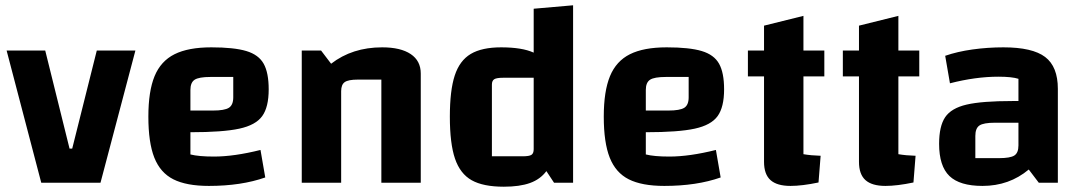

<svg xmlns="http://www.w3.org/2000/svg" viewBox="-20 -691 4086 726"><path d="M151 -500 243 -129H253L346 -500H492L360 0H136L5 -500Z M965 -124 983 -20Q892 12 770 12Q685 12 635.5 -13Q586 -38 563.5 -95Q541 -152 541 -250Q541 -346 564.5 -403Q588 -460 640 -486Q692 -512 779 -512Q865 -512 911.5 -498Q958 -484 977 -450Q996 -416 996 -353Q996 -286 971.5 -252Q947 -218 885 -204.5Q823 -191 700 -191V-107Q731 -99 789 -99Q865 -99 965 -124ZM700 -351V-273H785Q829 -273 845.5 -283.5Q862 -294 862 -323V-400H776Q732 -400 716 -389.5Q700 -379 700 -351Z M1121 -500H1194L1232 -450Q1312 -512 1425 -512Q1495 -512 1533 -486.5Q1571 -461 1571 -413V0H1422V-390H1333Q1297 -390 1283.5 -380.5Q1270 -371 1270 -346V0H1121Z M2147 -671V0H2075L2046 -44Q2023 -13 1984 1Q1945 15 1885 15Q1807 15 1763.5 -9.5Q1720 -34 1700.5 -91Q1681 -148 1681 -250Q1681 -349 1699.5 -405.5Q1718 -462 1760 -487Q1802 -512 1875 -512Q1954 -512 1998 -492V-658ZM1998 -127V-397H1883Q1858 -397 1849 -391.5Q1840 -386 1840 -371V-100H1956Q1981 -100 1989.5 -105.5Q1998 -111 1998 -127Z M2687 -124 2705 -20Q2614 12 2492 12Q2407 12 2357.5 -13Q2308 -38 2285.5 -95Q2263 -152 2263 -250Q2263 -346 2286.5 -403Q2310 -460 2362 -486Q2414 -512 2501 -512Q2587 -512 2633.5 -498Q2680 -484 2699 -450Q2718 -416 2718 -353Q2718 -286 2693.5 -252Q2669 -218 2607 -204.5Q2545 -191 2422 -191V-107Q2453 -99 2511 -99Q2587 -99 2687 -124ZM2422 -351V-273H2507Q2551 -273 2567.5 -283.5Q2584 -294 2584 -323V-400H2498Q2454 -400 2438 -389.5Q2422 -379 2422 -351Z M3018 -402V-108Q3047 -103 3083 -102L3075 -1Q3013 12 2969 12Q2918 12 2893.5 -10Q2869 -32 2869 -79V-402H2808V-500H2869V-594L3018 -631V-500H3097V-402Z M3377 -402V-108Q3406 -103 3442 -102L3434 -1Q3372 12 3328 12Q3277 12 3252.5 -10Q3228 -32 3228 -79V-402H3167V-500H3228V-594L3377 -631V-500H3456V-402Z M3980 -355V0H3908L3870 -50Q3796 12 3695 12Q3609 12 3570 -25.5Q3531 -63 3531 -147Q3531 -214 3554 -248Q3577 -282 3635 -295.5Q3693 -309 3809 -309H3831V-393Q3806 -401 3755 -401Q3669 -401 3572 -376L3554 -480Q3600 -496 3657.5 -504Q3715 -512 3774 -512Q3884 -512 3932 -475.5Q3980 -439 3980 -355ZM3831 -141V-227H3743Q3699 -227 3683.5 -216.5Q3668 -206 3668 -177V-93H3757Q3800 -93 3815.5 -103Q3831 -113 3831 -141Z"/></svg>

Font: Changa SemiBold
Style: Regular
Weight: 600
Designer: Eduardo Rodriguez Tunni
Foundry: Eduardo Rodriguez Tunni
Version: Version 2.002; ttfautohint (v1.5) -l 8 -r 50 -G 150 -x 14 -H